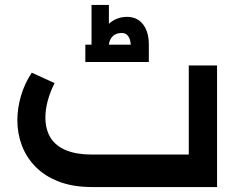

<svg xmlns="http://www.w3.org/2000/svg" viewBox="-20 -754 964 774"><path d="M351 0Q274 0 217 -22Q160 -44 123 -82Q86 -120 68 -168Q50 -216 50 -269Q50 -318 64.5 -367.5Q79 -417 108 -461L200 -419Q181 -381 172 -346Q163 -311 163 -281Q163 -232 184 -198.5Q205 -165 247 -148Q289 -131 350 -131H741V-490H855V0ZM324 -504V-574H349V-734H419V-658Q433 -671 451.5 -678.5Q470 -686 492 -686Q533 -686 556.5 -656Q580 -626 580 -574V-504ZM419 -574H507Q506 -595 497 -608Q488 -621 471 -621Q447 -621 434 -607.5Q421 -594 419 -574Z"/></svg>

Font: Alexandria Medium
Style: Regular
Weight: 500
Designer: Mohamed Gaber
Foundry: Kief Type Foundry
Version: Version 5.100